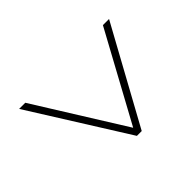

<svg xmlns="http://www.w3.org/2000/svg" viewBox="-117 -662 619 619"><g transform="rotate(45 192.5 -353.0)"><path d="M47 -176 350 -365 47 -530V-558L377 -377V-355L47 -148Z"/></g></svg>

Font: Noto Sans Display Condensed Thin
Style: Italic
Weight: 250
Width: 3
Italic angle: -12°
Designer: Monotype Design Team
Foundry: Monotype Imaging Inc.
Version: Version 1.900